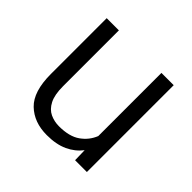

<svg xmlns="http://www.w3.org/2000/svg" viewBox="-138 -672 826 826"><g transform="rotate(45 275.0 -259.0)"><path d="M406.7 0 405.3 -59.6Q380.4 -26.9 340.8 -8.5Q301.3 9.8 244.1 9.8Q166.5 9.8 118.7 -36.1Q70.8 -82 70.8 -189V-528.3H145V-188Q145 -136.2 160.2 -106.9Q175.3 -77.6 200.4 -65.9Q225.6 -54.2 254.4 -54.2Q316.9 -54.2 352.5 -79.3Q388.2 -104.5 403.8 -144V-528.3H478.5V0Z"/></g></svg>

Font: Vazirmatn FD Light
Style: Regular
Weight: 300
Designer: Saber Rastikerdar
Foundry: Saber Rastikerdar
Version: Version 33.003